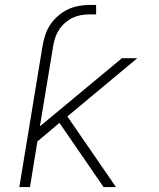

<svg xmlns="http://www.w3.org/2000/svg" viewBox="-20 -755 640 775"><path d="M58 0 152 -571Q156 -593 163 -614.5Q170 -636 183 -655.5Q196 -675 214.5 -691Q233 -707 254 -717Q275 -727 297.5 -731Q320 -735 342 -735H368V-697H342Q325 -697 307.5 -694Q290 -691 274 -683.5Q258 -676 243.5 -663.5Q229 -651 219 -636Q209 -621 203.5 -604.5Q198 -588 195 -571L141 -245L472 -520H534L252 -285L448 0H398L220 -259L131 -184L101 0Z"/></svg>

Font: Iosevka SS04 XLt Ex Obl
Style: Regular
Weight: 200
Width: 7
Italic angle: -9°
Monospace: yes
Designer: Belleve Invis
Foundry: Belleve Invis
Version: Version 19.0.0; ttfautohint (v1.8.4)